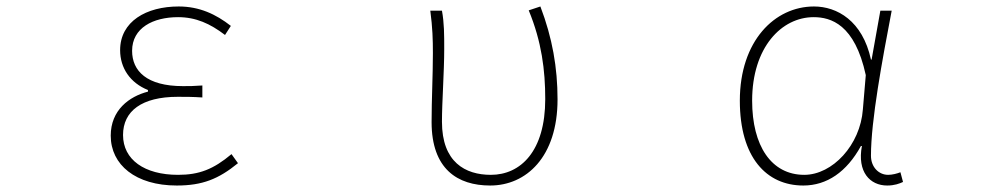

<svg xmlns="http://www.w3.org/2000/svg" viewBox="-20 -560 3040 593"><path d="M526 13C605 13 655 -7 715 -56L695 -84C639 -37 595 -20 530 -20C426 -20 360 -67 360 -143C360 -217 418 -261 529 -261C554 -261 574 -261 605 -259V-296C578 -294 565 -294 545 -294C433 -294 388 -341 388 -403C388 -474 453 -507 530 -507C585 -507 629 -487 675 -452L693 -480C647 -516 596 -540 532 -540C432 -540 351 -494 351 -405C351 -350 382 -304 437 -282V-277C379 -262 322 -220 322 -141C322 -51 399 13 526 13Z M1494 13C1605 13 1702 -75 1702 -253C1702 -351 1686 -443 1649 -540L1613 -528C1653 -431 1664 -343 1664 -254C1664 -93 1588 -20 1496 -20C1417 -20 1345 -59 1345 -184C1345 -245 1352 -338 1352 -409C1352 -453 1352 -489 1345 -527H1309C1316 -474 1317 -438 1317 -396C1317 -325 1313 -254 1313 -183C1313 -38 1393 13 1494 13Z M2461 13C2534 13 2595 -29 2639 -109H2642C2627 -29 2667 13 2720 13C2743 13 2758 7 2769 2L2761 -28C2751 -24 2736 -20 2723 -20C2694 -20 2670 -44 2670 -79C2670 -188 2705 -375 2734 -527H2699L2672 -376H2670C2644 -496 2565 -540 2494 -540C2373 -540 2265 -434 2265 -249C2265 -74 2347 13 2461 13ZM2464 -20C2362 -20 2303 -110 2303 -249C2303 -414 2394 -507 2493 -507C2546 -507 2620 -485 2654 -328L2645 -222C2637 -112 2551 -20 2464 -20Z"/></svg>

Font: Harano Aji Gothic TW ExtraLight
Style: Regular
Weight: 250
Foundry: Masamichi Hosoda
Version: HaranoAjiGothicTW-ExtraLight version 20230610;ttx 4.39.4